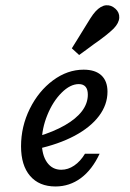

<svg xmlns="http://www.w3.org/2000/svg" viewBox="-20 -687 488 719"><path d="M58.8 -139.2Q58.8 -213.2 91.5 -279.5Q124.3 -345.8 178.4 -386Q232.5 -426.1 293.2 -426.1Q336.6 -426.1 359.5 -404.9Q382.5 -383.6 382.5 -343.6Q382.5 -294.8 350.6 -252.5Q318.7 -210.2 259.1 -178.4Q199.4 -146.7 118.3 -129L119.1 -175Q181 -193.7 223.1 -218Q265.3 -242.2 287.1 -271Q308.9 -299.9 308.9 -332.5Q308.9 -352.4 300.3 -362.2Q291.6 -372.1 275.2 -372.1Q243.1 -372.1 210.6 -339.7Q178.1 -307.3 157.3 -256.3Q136.5 -205.3 136.5 -155.1Q136.5 -106.7 156.1 -79Q175.7 -51.3 209.6 -51.3Q234.8 -51.3 257.9 -67Q281.1 -82.7 298.2 -111.3H353Q325.1 -51.4 282.8 -20Q240.4 11.3 187.8 11.3Q126.7 11.3 92.7 -28.2Q58.8 -67.7 58.8 -139.2ZM294.7 -579.9Q307.2 -600.7 318.1 -617.7Q328.9 -634.7 337.9 -644.4Q357.5 -665.4 376.8 -667.2Q396.1 -669 412.3 -654.2Q427.6 -640.4 426.6 -620.6Q425.5 -600.8 405.9 -580.3Q393.7 -568.2 374.7 -553.2Q355.7 -538.2 332.3 -522.1Q313.9 -508.5 304.2 -501.3Q294.5 -494.2 276.4 -481L249 -506Q262 -527 273.4 -545.3Q284.8 -563.6 294.7 -579.9Z"/></svg>

Font: Playfair Micro SmCond SmLight
Style: Italic
Weight: 360
Width: 4
Italic angle: -15.6°
Designer: Claus Eggers Sørensen
Foundry: Claus Eggers Sørensen
Version: Version 2.203;Glyphs 3.3 (3326)